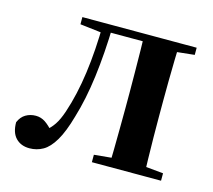

<svg xmlns="http://www.w3.org/2000/svg" viewBox="-84 -637 829 747"><g transform="rotate(15 330.5 -263.0)"><path d="M92.8 10.7Q58.5 10.7 37.8 -10.6Q17 -31.9 17 -74Q26.6 -96.8 44.6 -107.4Q62.7 -118.1 85.2 -118.1Q105.9 -118.1 123.2 -106.6Q140.5 -95.1 159.3 -73V-60.3H134.4V-73.7Q154.4 -89.2 168 -109.6Q181.6 -129.9 193.2 -164.2Q218.5 -239.5 231.1 -331.7Q243.8 -423.8 245 -535.7H283.7Q280.9 -422.3 268.6 -326.4Q256.3 -230.5 233.1 -154.6Q214.9 -90 193.4 -53.8Q171.9 -17.5 147 -3.4Q122 10.7 92.8 10.7ZM160.1 -506.8V-535.7H263.9V-495.5H256.1ZM265.1 -505.7V-535.7H454.2V-505.7ZM341.9 0V-29.9L450.2 -40.2H513.3L620.5 -29.9V0ZM410.6 0Q411.6 -25.5 412.1 -67.4Q412.6 -109.4 413.1 -154.7Q413.6 -200 413.6 -234.8V-301.2Q413.6 -335.7 413.1 -381Q412.6 -426.4 412.1 -468.7Q411.6 -511 410.6 -535.7H552.1Q551.1 -511 550.1 -468.7Q549.1 -426.4 548.6 -381Q548.1 -335.7 548.1 -301.2V-234.8Q548.1 -200 548.6 -154.7Q549.1 -109.4 550.1 -67.4Q551.1 -25.5 552.1 0ZM480.8 -495.5V-535.7H620.5V-506.8L513.3 -495.5Z"/></g></svg>

Font: Noto Serif SC ExtraLight
Style: Regular
Weight: 200
Designer: Ryoko NISHIZUKA 西塚涼子 (kana & ideographs); Frank Grießhammer (Latin, Greek & Cyrillic); Wenlong ZHANG 张文龙 (bopomofo); San
Foundry: Adobe
Version: Version 2.002-H1;hotconv 1.1.0;makeotfexe 2.6.0